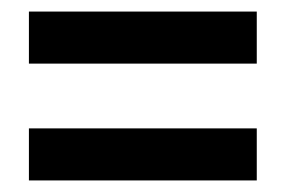

<svg xmlns="http://www.w3.org/2000/svg" viewBox="-20 -518 494 332"><path d="M30 -408H424V-498H30ZM30 -206H424V-296H30Z"/></svg>

Font: Noto Sans Sinhala UI ExtraCondensed SemiBold
Style: Regular
Weight: 600
Width: 2
Designer: Jelle Bosma - Monotype Design Team
Foundry: Monotype Imaging Inc.
Version: Version 2.006